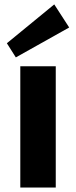

<svg xmlns="http://www.w3.org/2000/svg" viewBox="-20 -835 339 855"><path d="M228.3 -540V0H70.4V-540ZM288.1 -712.6 50.5 -579.4 10.6 -642.4 221.6 -815.4Z"/></svg>

Font: Pathway Extreme 8pt Thin
Style: Regular
Weight: 100
Version: Version 1.001;gftools[0.9.26]